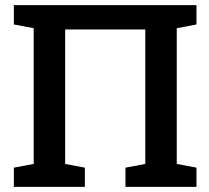

<svg xmlns="http://www.w3.org/2000/svg" viewBox="-20 -731 817 751"><path d="M34.2 0V-75.2L111.8 -89.8V-620.6L34.2 -635.3V-710.9H748.5V-635.3L671.4 -620.6V-89.8L748.5 -75.2V0H470.7V-75.2L548.3 -89.8V-615.7H234.9V-89.8L312 -75.2V0Z"/></svg>

Font: Roboto Slab Medium
Style: Regular
Weight: 500
Designer: Google
Version: Version 2.001; ttfautohint (v1.8.3)